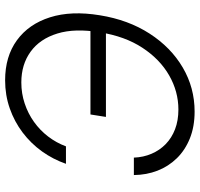

<svg xmlns="http://www.w3.org/2000/svg" viewBox="-35 -743 788 758"><g transform="rotate(-90 359.0 -364.0)"><path d="M297.4 10.3Q238.3 10.3 191.9 -8.3Q145.5 -26.9 113.3 -59.8Q81.1 -92.8 64.2 -136.2Q47.4 -179.7 46.9 -229.5H115.7Q117.2 -191.9 130.9 -159.9Q144.5 -127.9 168.9 -104Q193.4 -80.1 227.8 -66.9Q262.2 -53.7 305.7 -53.7Q376.5 -53.7 440.2 -90.1Q503.9 -126.5 549.3 -195.6Q594.7 -264.6 610.4 -363.3Q627 -462.4 605.7 -531.5Q584.5 -600.6 533.9 -637.2Q483.4 -673.8 412.6 -673.8Q369.1 -673.8 329.6 -660.6Q290 -647.5 256.8 -623.8Q223.6 -600.1 199 -567.9Q174.3 -535.6 160.2 -497.6H91.3Q108.9 -548.3 140.1 -592Q171.4 -635.7 214.6 -668.5Q257.8 -701.2 310.1 -719.5Q362.3 -737.8 420.9 -737.8Q515.1 -737.8 579.1 -691.2Q643.1 -644.5 669.7 -560.5Q696.3 -476.6 677.7 -363.8Q659.7 -251.5 605.2 -167.2Q550.8 -83 471.2 -36.4Q391.6 10.3 297.4 10.3ZM276.4 -339.8 286.1 -400.9H639.6L629.9 -339.8Z"/></g></svg>

Font: Inter 20pt Light
Style: Italic
Weight: 300
Italic angle: -9.3988°
Version: Version 4.001;git-66647c0bb